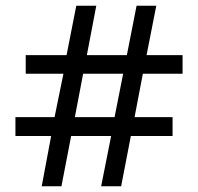

<svg xmlns="http://www.w3.org/2000/svg" viewBox="-20 -652 693 672"><path d="M159 -176H34V-242H171L202 -394H70V-459H213L247 -632H317L284 -459H424L458 -632H527L493 -459H619V-394H480L451 -242H584V-176H438L404 0H334L369 -176H229L195 0H126ZM381 -242 411 -394H271L242 -242Z"/></svg>

Font: hexltelugu05
Style: Book
Weight: 400
Designer: Jelle Bosma - Monotype Design Team
Foundry: Monotype Imaging Inc.
Version: Version 2.003